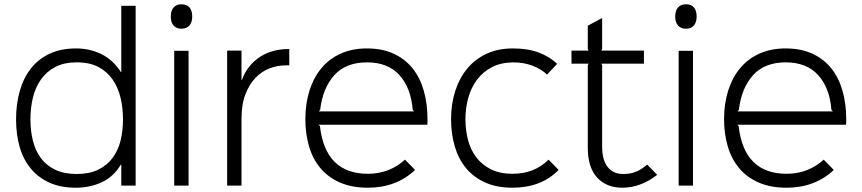

<svg xmlns="http://www.w3.org/2000/svg" viewBox="-20 -866 4024 896"><path d="M613 0H546V-98H544Q509 -40 454 -15Q399 10 334 10Q263 10 211 -13.5Q159 -37 124 -79Q89 -121 72 -179.5Q55 -238 55 -309Q55 -380 72 -440.5Q89 -501 123.5 -545.5Q158 -590 211 -615Q264 -640 335 -640Q398 -640 452 -614Q506 -588 544 -530H546V-839H613ZM554 -309Q554 -362 542.5 -410Q531 -458 505.5 -495Q480 -532 439 -553.5Q398 -575 338 -575Q279 -575 238 -553.5Q197 -532 171 -495Q145 -458 133.5 -410Q122 -362 122 -309Q122 -256 133.5 -209.5Q145 -163 170.5 -128.5Q196 -94 237.5 -74Q279 -54 338 -54Q397 -54 438 -74Q479 -94 505 -128.5Q531 -163 542.5 -209.5Q554 -256 554 -309Z M877 -789Q877 -762 864 -747Q851 -732 827 -732Q803 -732 790 -747Q777 -762 777 -789Q777 -816 790 -831Q803 -846 827 -846Q852 -846 864.5 -831Q877 -816 877 -789ZM860 0H793V-629H860Z M1330 -561H1313Q1276 -561 1239.5 -547.5Q1203 -534 1173.5 -504Q1144 -474 1125.5 -426.5Q1107 -379 1107 -311V0H1040V-630H1107V-493H1109Q1122 -529 1144 -556Q1166 -583 1194 -601Q1222 -619 1255 -628Q1288 -637 1323 -637H1330Z M1975 -310Q1975 -302 1975 -296Q1975 -290 1974 -284H1466L1473 -278Q1498 -55 1697 -55Q1748 -55 1791.5 -72Q1835 -89 1870 -121L1917 -73Q1874 -32 1818.5 -11Q1763 10 1697 10Q1622 10 1567 -14Q1512 -38 1476 -80.5Q1440 -123 1422.5 -182Q1405 -241 1405 -310Q1405 -383 1424.5 -444Q1444 -505 1480.5 -548.5Q1517 -592 1570.5 -616Q1624 -640 1692 -640Q1764 -640 1817 -615.5Q1870 -591 1905 -547.5Q1940 -504 1957.5 -443Q1975 -382 1975 -310ZM1913 -346 1906 -353Q1898 -456 1844 -515.5Q1790 -575 1693 -575Q1594 -575 1540 -515Q1486 -455 1474 -353L1467 -346Z M2587 -73Q2546 -31 2492 -10.5Q2438 10 2372 10Q2299 10 2245 -14Q2191 -38 2155.5 -80.5Q2120 -123 2102.5 -182Q2085 -241 2085 -310Q2085 -381 2104.5 -441.5Q2124 -502 2160.5 -546Q2197 -590 2250.5 -615Q2304 -640 2373 -640Q2444 -640 2495 -620.5Q2546 -601 2580 -568L2533 -518Q2504 -545 2463.5 -560Q2423 -575 2374 -575Q2317 -574 2275.5 -552.5Q2234 -531 2206.5 -494.5Q2179 -458 2165.5 -410Q2152 -362 2152 -310Q2152 -259 2164 -213Q2176 -167 2202.5 -132Q2229 -97 2271 -76Q2313 -55 2372 -55Q2474 -55 2540 -121Z M3047 -50Q2969 10 2884 10Q2810 10 2766.5 -37.5Q2723 -85 2723 -177V-562L2727 -569H2647V-630H2727L2723 -637V-746L2790 -782V-637L2786 -630H2985V-569H2786L2790 -562V-181Q2790 -120 2815.5 -87Q2841 -54 2889 -54Q2921 -54 2947.5 -64.5Q2974 -75 3000 -98Z M3231 -789Q3231 -762 3218 -747Q3205 -732 3181 -732Q3157 -732 3144 -747Q3131 -762 3131 -789Q3131 -816 3144 -831Q3157 -846 3181 -846Q3206 -846 3218.5 -831Q3231 -816 3231 -789ZM3214 0H3147V-629H3214Z M3929 -310Q3929 -302 3929 -296Q3929 -290 3928 -284H3420L3427 -278Q3452 -55 3651 -55Q3702 -55 3745.5 -72Q3789 -89 3824 -121L3871 -73Q3828 -32 3772.5 -11Q3717 10 3651 10Q3576 10 3521 -14Q3466 -38 3430 -80.5Q3394 -123 3376.5 -182Q3359 -241 3359 -310Q3359 -383 3378.5 -444Q3398 -505 3434.5 -548.5Q3471 -592 3524.5 -616Q3578 -640 3646 -640Q3718 -640 3771 -615.5Q3824 -591 3859 -547.5Q3894 -504 3911.5 -443Q3929 -382 3929 -310ZM3867 -346 3860 -353Q3852 -456 3798 -515.5Q3744 -575 3647 -575Q3548 -575 3494 -515Q3440 -455 3428 -353L3421 -346Z"/></svg>

Font: TypoPRO Sinkin Sans
Style: 300 Light
Weight: 300
Designer: Keith Bates
Foundry: K-Type
Version: Sinkin Sans (version 1.0)  by Keith Bates   •   © 2014   www